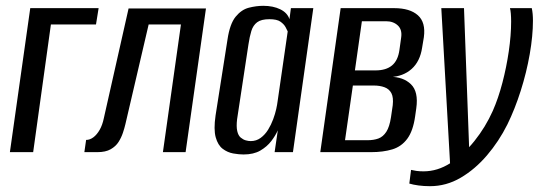

<svg xmlns="http://www.w3.org/2000/svg" viewBox="-20 -523 1852 660"><path d="M14 0 84 -495H319L310 -439H155L94 0Z M270 0 276 -42Q289 -42 301 -51Q313 -60 322.5 -76.5Q332 -93 337 -117L422 -494H688L618 0H540L602 -439H491L411 -96Q408 -83 402.5 -66.5Q397 -50 387.5 -35Q378 -20 360.5 -10Q343 0 315 0Z M817 8Q801 8 781.5 4.5Q762 1 745.5 -11.5Q729 -24 721.5 -51Q714 -78 721 -126L762 -387Q770 -441 790 -465.5Q810 -490 835.5 -496.5Q861 -503 885 -503Q919 -503 943.5 -491Q968 -479 975 -457L980 -495H1057L987 0H924L935 -75Q927 -57 912.5 -38Q898 -19 875 -5.5Q852 8 817 8ZM842 -38Q861 -38 876 -49Q891 -60 901.5 -77Q912 -94 919 -113Q926 -132 929.5 -148Q933 -164 934 -173L969 -415Q967 -420 961.5 -430Q956 -440 944 -448.5Q932 -457 906 -457Q878 -457 864 -446.5Q850 -436 844 -416.5Q838 -397 834 -370L795 -113Q792 -88 795.5 -72.5Q799 -57 807.5 -50Q816 -43 825 -40.5Q834 -38 842 -38Z M1081 0 1151 -495H1335Q1389 -495 1416.5 -470.5Q1444 -446 1437 -395L1431 -359Q1424 -312 1395 -286Q1366 -260 1321 -258V-259Q1366 -259 1392.5 -233.5Q1419 -208 1411 -151L1407 -123Q1400 -73 1380 -46Q1360 -19 1328.5 -9.5Q1297 0 1256 0ZM1166 -41H1243Q1265 -41 1281 -47Q1297 -53 1308 -70Q1319 -87 1324 -120L1330 -161Q1333 -188 1325.5 -202.5Q1318 -217 1302 -223Q1286 -229 1265 -229H1193ZM1200 -281H1271Q1307 -281 1327.5 -298Q1348 -315 1353 -351L1359 -394Q1363 -421 1347.5 -435.5Q1332 -450 1307 -450H1224Z M1458 117Q1437 117 1418.5 114.5Q1400 112 1387 108L1393 61Q1401 63 1411.5 64.5Q1422 66 1436 66Q1484 66 1528.5 37.5Q1573 9 1611 -38.5Q1649 -86 1674 -142Q1693 -185 1707 -238.5Q1721 -292 1729 -347Q1737 -402 1737 -449Q1737 -464 1736 -476Q1735 -488 1733 -495H1808Q1812 -477 1812 -452Q1812 -400 1801 -337Q1790 -274 1770 -211Q1750 -148 1724 -95Q1695 -37 1654 11Q1613 59 1563.5 88Q1514 117 1458 117ZM1528 55 1497 -495H1575L1594 22Z"/></svg>

Font: Alumni Sans Medium
Style: Italic
Weight: 500
Italic angle: -8°
Designer: Robert E. Leuschke
Foundry: Robert E. Leuschke
Version: Version 1.016